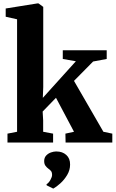

<svg xmlns="http://www.w3.org/2000/svg" viewBox="-20 -839 681 1130"><path d="M24 0V-52.5L80.5 -63.5V-725.5L13.5 -740.5V-789L200.5 -819H206.5L234.5 -798.5V-326.5L232 -263L426.5 -478.5L349.5 -492V-543H608V-492L528 -477L415.5 -363L588.5 -63.5L641 -52.5V0H366L365 -52.5L415.5 -63.5L309.5 -263.5L231 -182.5L234 -130.5V-63.5L292.5 -52.5V0ZM392.5 129.5Q392.5 162 375.5 190.5Q358.5 219 335.5 239.8Q312.5 260.5 294.5 270.5H292.5L255 252L253.5 245.5Q266.5 238 276.5 220.2Q286.5 202.5 286.5 191Q286.5 175 280.2 167.5Q274 160 264.5 153.5Q255.5 147 247.8 136.8Q240 126.5 240 109Q240 89 252 76.2Q264 63.5 280.5 58Q297 52.5 309 52.5H312.5Q347.5 52.5 370.2 73Q393 93.5 392.5 129.5Z"/></svg>

Font: Merriweather 48pt ExtraBold
Style: Regular
Weight: 800
Version: Version 2.100